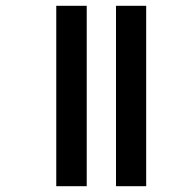

<svg xmlns="http://www.w3.org/2000/svg" viewBox="-20 -642 616 662"><path d="M380 0V-622H484V0ZM174 0V-622H279V0Z"/></svg>

Font: Noto Sans Gurmukhi Condensed SemiBold
Style: Regular
Weight: 600
Width: 3
Designer: Jelle Bosma - Monotype Design Team
Foundry: Monotype Imaging Inc.
Version: Version 2.004; ttfautohint (v1.8.4.7-5d5b)